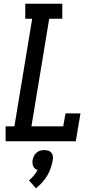

<svg xmlns="http://www.w3.org/2000/svg" viewBox="-20 -755 540 1026"><path d="M10 0V-80H57L152 -655H115V-735H313V-655H243L148 -80H318L330 -149H410L385 0ZM172 251 135 209Q149 197 161 183Q173 169 181 153Q173 151 167 146Q161 141 157.5 133.5Q154 126 153.5 117.5Q153 109 154 101Q156 90 161 79.5Q166 69 175 61Q184 53 195 50Q206 47 217 47Q228 47 238 50Q248 53 254.5 61Q261 69 262.5 79.5Q264 90 262 101Q258 122 251 143Q244 164 232.5 183.5Q221 203 205.5 220Q190 237 172 251Z"/></svg>

Font: Iosevka Slab Medium Oblique
Style: Regular
Weight: 500
Italic angle: -9°
Monospace: yes
Designer: Belleve Invis
Foundry: Belleve Invis
Version: Version 11.1.1; ttfautohint (v1.8.3)